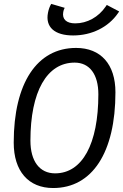

<svg xmlns="http://www.w3.org/2000/svg" viewBox="-20 -947 626 977"><path d="M250.5 9.8C449.7 9.8 567.4 -171.4 567.4 -477.5C567.4 -619.6 493.2 -703.1 367.2 -703.1C168 -703.1 49.8 -523.9 49.8 -221.2C49.8 -76.2 124.5 9.8 250.5 9.8ZM260.3 -64.9C181.6 -64.9 134.8 -126.5 134.8 -231.4C134.8 -481 218.3 -628.4 359.9 -628.4C436 -628.4 480.5 -568.4 480.5 -467.3C480.5 -214.4 398.9 -64.9 260.3 -64.9ZM352.1 -766.6C446.8 -766.6 531.2 -808.6 580.1 -879.4L586.4 -888.7L523.4 -921.9L518.1 -914.1C481.4 -859.9 423.3 -828.1 362.8 -828.1C317.9 -828.1 295.4 -849.1 301.8 -885.7C302.7 -892.1 305.2 -899.9 309.1 -907.2L240.7 -927.2C232.9 -915 227.1 -897.9 224.1 -881.8C210 -809.6 257.3 -766.6 352.1 -766.6Z"/></svg>

Font: Cascadia Code SemiLight
Style: Italic
Weight: 350
Italic angle: -10°
Monospace: yes
Designer: Aaron Bell
Foundry: Saja Typeworks
Version: Version 2404.023